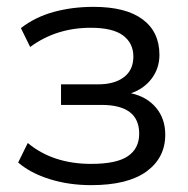

<svg xmlns="http://www.w3.org/2000/svg" viewBox="-20 -531 548 560"><path d="M246 9Q181 9 125 -8.5Q69 -26 33 -57L61 -114Q134 -53 246 -53Q320 -53 353 -75.5Q386 -98 386 -141Q386 -225 276 -225H158V-285H266Q314 -285 341.5 -306Q369 -327 369 -366Q369 -405 339 -427.5Q309 -450 245 -450Q144 -450 68 -394L41 -449Q82 -481 136 -496Q190 -511 253 -511Q347 -511 396 -474.5Q445 -438 445 -371Q445 -332 422.5 -302Q400 -272 362 -259Q408 -249 435 -217Q462 -185 462 -138Q462 -71 407.5 -31Q353 9 246 9Z"/></svg>

Font: Mulish
Style: Regular
Weight: 400
Designer: Vernon Adams
Foundry: Vernon Adams
Version: Version 3.603; ttfautohint (v1.8.3)